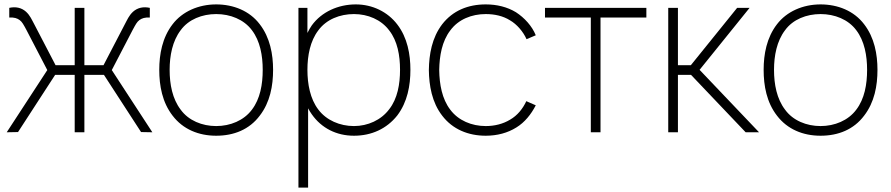

<svg xmlns="http://www.w3.org/2000/svg" viewBox="-20 -598 4029 868"><path d="M10.4 0 61.5 -1 229.2 -259.4H317.7V0H361.5V-259.4H450L617.7 -1L668.8 0L485.4 -281.2L580.2 -463.5C592.7 -486.5 599 -499 610.4 -507.3C621.9 -515.6 634.4 -519.8 657.3 -518.8V-562.5C628.1 -568.8 602.1 -563.5 581.2 -544.8C562.5 -527.1 556.2 -510.4 541.7 -483.3L447.9 -303.1H361.5V-562.5H317.7V-303.1H231.3L137.5 -483.3C122.9 -510.4 116.7 -527.1 97.9 -544.8C77.1 -563.5 51 -568.8 21.9 -562.5V-518.8C44.8 -519.8 57.3 -515.6 68.8 -507.3C80.2 -499 86.5 -486.5 99 -463.5L193.8 -281.2Z M957.3 15.6C1037.5 15.6 1107.3 -12.5 1154.2 -75C1201 -135.4 1214.6 -210.4 1214.6 -282.3C1214.6 -352.1 1201 -428.1 1154.2 -488.5C1108.3 -549 1035.4 -578.1 957.3 -578.1C877.1 -578.1 804.2 -545.8 760.4 -488.5C713.5 -428.1 700 -352.1 700 -282.3C700 -210.4 713.5 -135.4 760.4 -75C807.3 -13.5 878.1 15.6 957.3 15.6ZM1167.7 -282.3C1167.7 -216.7 1156.2 -151 1118.8 -102.1C1082.3 -53.1 1020.8 -28.1 957.3 -28.1C893.8 -28.1 832.3 -53.1 796.9 -102.1C759.4 -151 746.9 -216.7 746.9 -282.3C746.9 -345.8 759.4 -412.5 796.9 -461.5C832.3 -510.4 893.8 -534.4 957.3 -534.4C1020.8 -534.4 1082.3 -510.4 1118.8 -461.5C1156.2 -412.5 1167.7 -345.8 1167.7 -282.3Z M1776 -487.5C1732.3 -544.8 1663.5 -578.1 1588.5 -578.1C1509.4 -578.1 1434.4 -544.8 1389.6 -483.3C1382.3 -472.9 1376 -461.5 1369.8 -449V-562.5H1329.2V250H1372.9V-108.3C1378.1 -99 1383.3 -89.6 1389.6 -81.2C1433.3 -18.8 1501 15.6 1580.2 15.6C1659.4 15.6 1728.1 -15.6 1776 -76C1821.9 -136.5 1835.4 -211.5 1835.4 -282.3C1835.4 -352.1 1821.9 -428.1 1776 -487.5ZM1739.6 -104.2C1703.1 -55.2 1642.7 -28.1 1580.2 -28.1C1516.7 -28.1 1455.2 -54.2 1418.8 -103.1C1382.3 -151 1369.8 -217.7 1369.8 -282.3C1369.8 -346.9 1382.3 -412.5 1418.8 -460.4C1455.2 -510.4 1516.7 -534.4 1580.2 -534.4C1642.7 -534.4 1703.1 -509.4 1739.6 -460.4C1777.1 -412.5 1788.5 -346.9 1788.5 -282.3C1788.5 -217.7 1777.1 -152.1 1739.6 -104.2Z M2402.1 -438.5C2385.4 -480.2 2351 -517.7 2312.5 -542.7C2272.9 -566.7 2226 -578.1 2176 -578.1C2095.8 -578.1 2027.1 -550 1979.2 -488.5C1932.3 -427.1 1919.8 -352.1 1918.8 -281.2C1919.8 -211.5 1932.3 -135.4 1979.2 -75C2026 -13.5 2096.9 15.6 2176 15.6C2227.1 15.6 2275 3.1 2314.6 -21.9C2352.1 -44.8 2381.2 -81.2 2402.1 -121.9L2359.4 -140.6C2342.7 -105.2 2318.8 -76 2286.5 -57.3C2254.2 -37.5 2215.6 -28.1 2176 -28.1C2112.5 -28.1 2052.1 -53.1 2015.6 -102.1C1978.1 -151 1966.7 -216.7 1965.6 -281.2C1966.7 -345.8 1978.1 -411.5 2015.6 -460.4C2052.1 -510.4 2112.5 -534.4 2176 -534.4C2215.6 -534.4 2254.2 -526 2285.4 -506.3C2316.7 -488.5 2345.8 -454.2 2360.4 -420.8Z M2902.1 -562.5H2443.8V-518.8H2651V0H2694.8V-518.8H2902.1Z M3044.8 -259.4H3104.2L3351 0H3411.5L3142.7 -282.3L3368.8 -562.5H3312.5L3103.1 -303.1H3044.8V-562.5H3001V0H3044.8Z M3689.6 15.6C3769.8 15.6 3839.6 -12.5 3886.5 -75C3933.3 -135.4 3946.9 -210.4 3946.9 -282.3C3946.9 -352.1 3933.3 -428.1 3886.5 -488.5C3840.6 -549 3767.7 -578.1 3689.6 -578.1C3609.4 -578.1 3536.5 -545.8 3492.7 -488.5C3445.8 -428.1 3432.3 -352.1 3432.3 -282.3C3432.3 -210.4 3445.8 -135.4 3492.7 -75C3539.6 -13.5 3610.4 15.6 3689.6 15.6ZM3900 -282.3C3900 -216.7 3888.5 -151 3851 -102.1C3814.6 -53.1 3753.1 -28.1 3689.6 -28.1C3626 -28.1 3564.6 -53.1 3529.2 -102.1C3491.7 -151 3479.2 -216.7 3479.2 -282.3C3479.2 -345.8 3491.7 -412.5 3529.2 -461.5C3564.6 -510.4 3626 -534.4 3689.6 -534.4C3753.1 -534.4 3814.6 -510.4 3851 -461.5C3888.5 -412.5 3900 -345.8 3900 -282.3Z"/></svg>

Font: Manrope Thin
Style: Regular
Weight: 100
Width: 4
Designer: Michael Sharanda
Foundry: Michael Sharanda
Version: Version 2.000;PS 002.000;hotconv 1.0.88;makeotf.lib2.5.64775